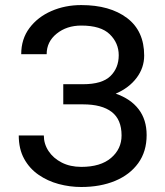

<svg xmlns="http://www.w3.org/2000/svg" viewBox="-20 -742 665 772"><path d="M313.9 -322.4H234.4V-403.4H313.9Q390.6 -403.4 424 -436.1Q457.4 -468.8 457.4 -519.9Q457.4 -568.9 421.5 -604Q385.7 -639.2 306.8 -639.2Q248.2 -639.2 207.9 -606.7Q167.6 -574.2 167.6 -524.1H65.3Q65.3 -585.2 98.5 -629.4Q131.7 -673.7 186.6 -697.6Q241.5 -721.6 306.8 -721.6Q421.9 -721.6 490.8 -669.6Q559.7 -617.5 559.7 -518.5Q559.7 -469.5 529.3 -429Q498.9 -388.5 445.3 -365.4Q505.3 -344.8 537.5 -302.7Q569.6 -260.7 569.6 -198.9Q569.6 -132.8 535.9 -86.1Q502.1 -39.4 442.8 -14.7Q383.5 9.9 306.8 9.9Q260.7 9.9 215.9 -2.1Q171.2 -14.2 134.8 -39.4Q98.4 -64.6 76.9 -103.9Q55.4 -143.1 55.4 -197.4H156.2Q156.2 -163.4 175.2 -134.6Q194.2 -105.8 228.2 -88.4Q262.1 -71 306.8 -71Q384.6 -71 426.7 -107.1Q468.8 -143.1 468.8 -197.4Q468.8 -261.4 429.2 -291.9Q389.6 -322.4 313.9 -322.4Z"/></svg>

Font: Inter UI
Style: Regular
Weight: 400
Designer: Rasmus Andersson
Foundry: rsms
Version: Version 2.2